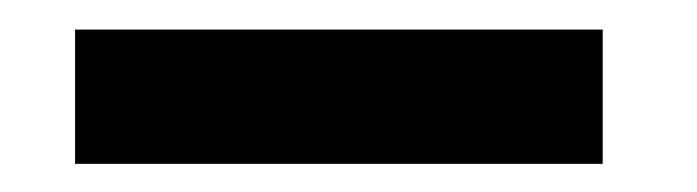

<svg xmlns="http://www.w3.org/2000/svg" viewBox="-20 -306 483 133"><path d="M32 -192.5H397.5V-285.5H32Z"/></svg>

Font: Anybody UltraCondensed Thin SemiBold
Style: Regular
Weight: 600
Version: Version 1.111